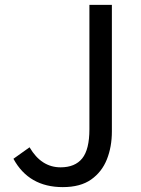

<svg xmlns="http://www.w3.org/2000/svg" viewBox="-20 -753 576 786"><path d="M237 13Q98 13 35 -103L101 -150Q149 -68 228 -68Q287 -68 316.5 -104.5Q346 -141 346 -224V-733H438V-215Q438 -152 417.5 -100.5Q397 -49 353 -18Q309 13 237 13Z"/></svg>

Font: Noto Sans CJK KR Regular (TTF)
Style: Regular
Weight: 400
Designer: Ryoko NISHIZUKA 西塚涼子 (kana & ideographs); Paul D. Hunt (Latin, Greek & Cyrillic); Wenlong ZHANG 张文龙 (bopomofo); Sandoll 
Foundry: Adobe Systems Incorporated
Version: Version 1.004;PS 1.004;hotconv 1.0.82;makeotf.lib2.5.63406